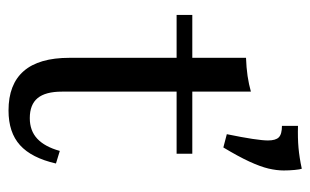

<svg xmlns="http://www.w3.org/2000/svg" viewBox="-157 -550 718 444"><g transform="rotate(90 202.0 -328.0)"><path d="M321 -485.5 290.3 -493.5Q297.6 -529 301.2 -552.8Q304.8 -576.6 304.8 -588.7Q304.8 -606.5 297.6 -613.7Q290.3 -621 271 -621V-658.1Q299.2 -657.3 321.8 -659.3Q344.4 -661.3 370.2 -666.9Q371.8 -662.9 373 -650.4Q374.2 -637.9 374.2 -625Q374.2 -608.9 369.8 -589.9Q365.3 -571 353.6 -545.6Q341.9 -520.2 321 -485.5ZM235.5 11.3Q175 11.3 144.4 -23.8Q113.7 -58.9 113.7 -129.8V-206.5H191.9V-112.1Q191.9 -74.2 206.9 -56Q221.8 -37.9 253.2 -37.9Q282.3 -37.9 300.8 -55.2Q319.4 -72.6 329 -107.3L358.1 -98.4Q345.2 -41.9 315.7 -15.3Q286.3 11.3 235.5 11.3ZM113.7 -206.5V-537.9Q136.3 -538.7 155.6 -541.5Q175 -544.4 191.9 -549.2V-206.5ZM14.5 -377.4V-413.7H335.5V-377.4Z"/></g></svg>

Font: Playfair 9pt
Style: Regular
Weight: 400
Designer: Claus Eggers Sørensen
Foundry: Claus Eggers Sørensen
Version: Version 2.203